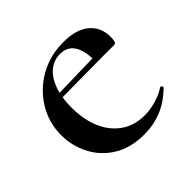

<svg xmlns="http://www.w3.org/2000/svg" viewBox="-112 -510 637 637"><g transform="rotate(-45 207.0 -191.5)"><path d="M231 12Q167 12 123 -15Q79 -42 56 -86.5Q33 -131 33 -181Q33 -240 62.5 -288.5Q92 -337 142.5 -366Q193 -395 257 -395Q316 -395 348 -368.5Q380 -342 380 -296Q380 -285 378 -277Q376 -269 369 -269H286Q289 -317 273 -346Q257 -375 221 -375Q176 -375 149 -333.5Q122 -292 122 -222Q122 -165 140.5 -122.5Q159 -80 193.5 -56Q228 -32 276 -32Q301 -32 328 -39.5Q355 -47 378 -62Q380 -64 383.5 -60Q387 -56 385 -53Q349 -18 311 -3Q273 12 231 12ZM93 -267 92 -284 314 -289V-269Z"/></g></svg>

Font: Cormorant SemiBold
Style: Regular
Weight: 600
Designer: Christian Thalmann (Catharsis Fonts)
Foundry: Catharsis Fonts
Version: Version 4.000